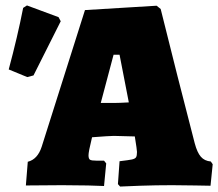

<svg xmlns="http://www.w3.org/2000/svg" viewBox="-20 -679 801 705"><path d="M413 -3 419 -87Q453 -91 464.5 -93.5Q476 -96 479.5 -101.5Q483 -107 483 -121L481 -139L475 -178L398 -180Q383 -180 318 -175L308 -131Q305 -115 305 -109Q305 -96 310.5 -92.5Q316 -89 336 -89H362L370 -79L362 4Q347 3 302.5 2Q258 1 208 1L75 2L82 -85Q118 -94 133 -140L292 -642L555 -658L570 -646Q585 -584 631 -402.5Q677 -221 695 -153Q704 -119 717.5 -103.5Q731 -88 754 -86L761 -76L753 3Q739 3 698 2Q657 1 612 1Q553 1 495 3Q437 5 421 6ZM401 -301Q417 -301 453 -303L419 -478H397L350 -301ZM12 -424Q44 -543 65 -650L79 -659L195 -616L203 -601L103 -402L80 -396Z"/></svg>

Font: Alegreya SC Black
Style: Regular
Weight: 900
Designer: Juan Pablo del Peral
Foundry: Huerta Tipografica
Version: Version 2.007; ttfautohint (v1.6)